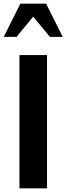

<svg xmlns="http://www.w3.org/2000/svg" viewBox="-35 -1020 359 1040"><path d="M304.7 -820.3H235.4L144.5 -929.7L54.7 -820.3H-14.6L75.2 -1000H214.8ZM219.7 0H70.3V-721.7H219.7Z"/></svg>

Font: FreeUniversal
Style: Bold
Weight: 700
Version: Version 1.001